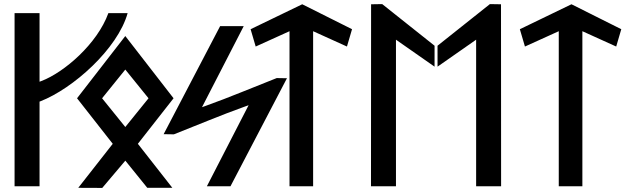

<svg xmlns="http://www.w3.org/2000/svg" viewBox="-20 -924 3096 937"><path d="M173 -525.2V-860H51.1V-15H173V-428.1L177.7 -429.9C335.8 -491.3 554.1 -685.1 602.9 -860H508.9C454.6 -709.7 292.9 -570.8 182.6 -528.8Z M704.8 -444.4 591.5 -304.2 478.2 -444.4 591.5 -584.5ZM356 -444.4 530.2 -222.2 361.9 -7.4 479 -6.9 591.6 -140 698.7 -7.5H821L652.8 -222.2L827 -444.4L591.5 -748.1Z M778.6 -269.2 828.5 -268.4C944.9 -314 1059.3 -362.7 1175.8 -404.3L1193.2 -410.5L989.6 -15H1104.8L1380.4 -542.2L1330.5 -543C1214.1 -497.4 1099.7 -448.7 983.2 -407.1L965.8 -400.9L1169.4 -796.4H1054.2Z M1508.1 -771.7 1673.2 -696.9 1698 -781.5 1454.9 -903.2 1203 -781.4 1227.8 -696.9 1392.9 -771.7V-15H1508.1Z M1845.2 -904 1791 -903.1 1790.5 -15H1912.4V-730.3L2100.7 -598.7L2100.8 -700.8ZM2115.3 -598.7 2303.6 -730.3V-15H2425.5L2425 -903.1L2370.8 -904L2115.2 -700.8Z M2822.1 -771.7 2987.2 -696.9 3012 -781.5 2768.9 -903.2 2517 -781.4 2541.8 -696.9 2706.9 -771.7V-15H2822.1Z"/></svg>

Font: Stormning
Style: Light
Weight: 400
Designer: Robert Jablonski, Mew Too
Foundry: Cannot Into Space Fonts
Version: Version 0.90